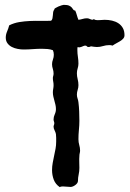

<svg xmlns="http://www.w3.org/2000/svg" viewBox="-20 -754 539 796"><path d="M446.8 -564.9Q442.9 -566.4 439.5 -566.7Q436 -566.9 432.1 -566.9Q419.4 -566.9 407 -563Q394.5 -559.1 381.8 -559.1Q376 -559.1 369.6 -560.1Q363.3 -561 356.9 -562Q352.5 -559.1 347.2 -559.1Q341.8 -559.1 340.1 -562Q338.4 -564.9 334 -564.9Q329.6 -564.9 325.9 -563.2Q322.3 -561.5 318.6 -560.1Q314.9 -558.6 311 -557.9Q307.1 -557.1 301.8 -559.1Q300.8 -556.2 300.8 -552.5Q300.8 -548.8 300.8 -545.9Q300.8 -532.2 303 -518.3Q305.2 -504.4 305.2 -490.2Q305.2 -480.5 302 -470.5Q298.8 -460.4 298.8 -450.2Q298.8 -438 302 -425.8Q305.2 -413.6 305.2 -400.9Q305.2 -391.1 302 -381.3Q298.8 -371.6 298.8 -361.8Q298.8 -353.5 301.5 -345.9Q304.2 -338.4 305.2 -330.1Q307.6 -310.5 308.3 -291.5Q309.1 -272.5 309.1 -252.9Q309.1 -234.4 307.1 -215.1Q305.2 -195.8 305.2 -176.8Q305.2 -164.1 308.6 -152.6Q312 -141.1 312 -129.9Q312 -124 310.5 -118.7Q309.1 -113.3 309.1 -106.9Q308.1 -94.7 308.6 -82.8Q309.1 -70.8 309.1 -58.1Q309.1 -43.9 306.2 -30.8Q303.2 -17.6 303.2 -3.9Q303.2 1 300 5.4Q296.9 9.8 292.2 13.2Q287.6 16.6 282.5 18.8Q277.3 21 272.9 21Q264.6 21 257.1 20Q249.5 19 242.2 19Q238.3 19 234.6 19.3Q231 19.5 228 22Q210 9.8 202.9 -9Q195.8 -27.8 195.8 -48.8Q195.8 -64 198.5 -78.6Q201.2 -93.3 204.3 -107.9Q207.5 -122.6 210.2 -137Q212.9 -151.4 212.9 -167Q212.9 -174.3 212.9 -182.4Q212.9 -190.4 211.9 -198.2Q210.4 -205.6 206.3 -213.6Q202.1 -221.7 202.1 -229Q202.1 -231.9 203.6 -235.6Q205.1 -239.3 205.1 -243.2Q205.1 -247.1 203.6 -250.7Q202.1 -254.4 202.1 -258.8Q202.1 -269.5 207 -280Q211.9 -290.5 211.9 -301.8Q211.9 -310.5 210 -319.1Q208 -327.6 205.6 -336.2Q203.1 -344.7 201.2 -353.5Q199.2 -362.3 199.2 -371.1Q199.2 -378.4 200.7 -386Q202.1 -393.6 202.1 -400.9Q202.1 -408.7 200.7 -415.5Q199.2 -422.4 199.2 -430.2Q199.2 -434.6 200.7 -439.2Q202.1 -443.8 202.1 -449.2Q202.1 -459 199 -468.5Q195.8 -478 195.8 -487.8Q195.8 -497.6 199.5 -507.3Q203.1 -517.1 203.1 -526.9Q203.1 -538.1 199.2 -545.9Q188.5 -549.8 176.8 -550.8Q165 -551.8 153.8 -551.8Q134.3 -551.8 115.5 -550.3Q96.7 -548.8 77.1 -548.8Q65.9 -548.8 53 -551.3Q40 -553.7 29.1 -559.3Q18.1 -564.9 11 -574.5Q3.9 -584 3.9 -598.1Q3.9 -610.8 9.5 -623.8Q15.1 -636.7 18.1 -648.9Q37.6 -658.7 59.6 -662.4Q81.5 -666 104 -667Q126.5 -668 148.7 -667.5Q170.9 -667 191.9 -668Q196.3 -671.9 197.5 -678Q198.7 -684.1 199.2 -690.7Q199.7 -697.3 200.4 -703.6Q201.2 -710 205.1 -713.9V-715.8Q205.1 -717.8 210.2 -720.9Q215.3 -724.1 222.2 -727.1Q229 -730 235.4 -731.9Q241.7 -733.9 244.1 -733.9Q259.3 -733.9 266.6 -730.5Q273.9 -727.1 277.6 -722.7Q281.2 -718.3 283.7 -714.4Q286.1 -710.4 292 -710Q295.9 -701.2 298.6 -691.2Q301.3 -681.2 305.2 -671.9Q314 -672.9 322.5 -675.5Q331.1 -678.2 340.8 -678.2Q346.2 -678.2 351.8 -675.5Q357.4 -672.9 362.8 -671.9L370.1 -674.8L373 -671.9Q382.8 -669.4 393.6 -670.7Q404.3 -671.9 414.1 -671.9Q429.7 -671.9 444.6 -668.5Q459.5 -665 470.9 -657.5Q482.4 -649.9 489.3 -637.7Q496.1 -625.5 496.1 -607.9Q496.1 -599.6 490.5 -593.5Q484.9 -587.4 477.1 -582.8Q469.2 -578.1 460.9 -573.7Q452.6 -569.3 446.8 -564.9Z"/></svg>

Font: Margarine
Style: Regular
Weight: 400
Designer: Astigmatic (AOETI)
Foundry: Astigmatic (AOETI)
Version: Version 1.000